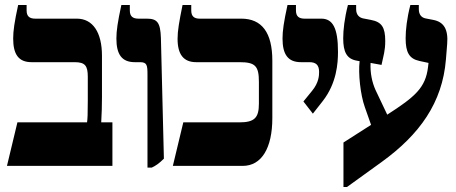

<svg xmlns="http://www.w3.org/2000/svg" viewBox="-20 -667 1833 772"><path d="M8 0H432V-175H387C389 -202 390 -252 390 -275V-443C390 -537 353 -592 289 -592H122C99 -592 87 -601 87 -625V-647H53C38 -578 33 -543 33 -512C33 -448 55 -417 107 -417H280C322 -417 333 -403 333 -358V-262C333 -208 332 -189 330 -175H50Z M573 7H590C605 0 619 -9 639 -29L627 -514C625 -577 612 -592 570 -592H537C514 -592 502 -601 502 -625V-647H468C453 -578 448 -543 448 -512C448 -448 470 -417 522 -417H543C571 -417 573 -405 573 -367Z M675 0H956C1032 0 1075 -72 1075 -192V-423C1075 -536 1033 -592 950 -592H783C761 -592 749 -601 749 -625V-647H714C700 -578 694 -543 694 -511C694 -448 718 -417 769 -417H943C1006 -417 1021 -402 1021 -338V-250C1021 -193 1003 -175 942 -175H717Z M1238 -210 1278 -261C1334 -333 1339 -413 1339 -459C1339 -554 1318 -592 1272 -592H1205C1182 -592 1170 -601 1170 -625V-647H1136C1121 -578 1116 -543 1116 -512C1116 -448 1138 -417 1190 -417H1224C1250 -417 1263 -406 1263 -378C1263 -363 1262 -335 1235 -302L1200 -259Z M1361 85H1375L1515 -16C1667 -126 1759 -254 1773 -428L1778 -490C1783 -550 1764 -579 1722 -587L1691 -593C1676 -596 1664 -607 1664 -630V-647H1630C1616 -593 1611 -546 1611 -513C1611 -457 1625 -431 1666 -422L1703 -414L1701 -397C1691 -314 1649 -278 1537 -206L1490 -305C1476 -336 1468 -374 1470 -414L1514 -406C1522 -444 1529 -463 1529 -502C1529 -557 1515 -579 1471 -587L1440 -593C1426 -596 1412 -606 1412 -630V-647H1379C1365 -593 1360 -546 1360 -513C1360 -458 1374 -430 1415 -423L1426 -421C1420 -372 1429 -286 1447 -236L1472 -165L1361 -94Z"/></svg>

Font: Noto Serif Hebrew ExtraCondensed Black
Style: Regular
Weight: 900
Width: 2
Designer: Monotype Design Team
Foundry: Monotype Imaging Inc.
Version: Version 2.004